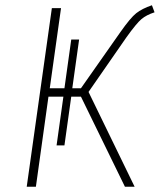

<svg xmlns="http://www.w3.org/2000/svg" viewBox="-20 -713 610 733"><path d="M570 -666Q539 -656 520 -640Q501 -624 463 -571L318 -362L494 0H457L289 -344H252L226 -158H196L222 -344H165L117 0H82L178 -682H213L170 -376H226L252 -562H282L256 -376H289L440 -591Q478 -645 500 -662.5Q522 -680 560 -693Z"/></svg>

Font: Fira Sans UltraLight
Style: Italic
Weight: 200
Italic angle: -8°
Designer: Carrois Corporate & Edenspiekermann AG
Foundry: Carrois Corporate GbR & Edenspiekermann AG
Version: Version 4.203;PS 004.203;hotconv 1.0.88;makeotf.lib2.5.64775